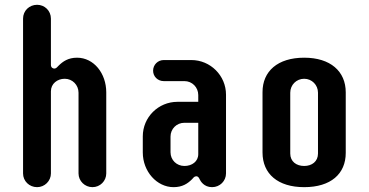

<svg xmlns="http://www.w3.org/2000/svg" viewBox="-20 -771 1539 801"><path d="M134.8 9.8C166.5 9.8 192.4 -16.1 192.4 -47.4V-390.1C192.4 -421.9 219.2 -442.4 250 -442.4C282.2 -442.4 307.6 -416.5 307.6 -384.3V-47.4C307.6 -15.6 334 9.8 365.7 9.8C397.9 9.8 423.3 -16.1 423.3 -47.4V-385.7C423.3 -464.8 371.6 -530.3 301.3 -530.3C264.6 -530.3 242.2 -514.6 224.6 -497.1C219.2 -491.7 214.4 -484.9 207 -484.9C201.2 -484.9 192.4 -488.3 192.4 -500.5V-693.4C192.4 -726.1 166.5 -751 134.8 -751C102.1 -751 76.2 -726.1 76.2 -693.4V-47.4C76.2 -15.6 102.1 9.8 134.8 9.8Z M618.7 -476.1C618.7 -451.7 638.2 -432.6 663.1 -432.6H749.5C781.7 -432.6 807.1 -406.7 807.1 -374.5V-346.2H720.2C640.6 -346.2 575.7 -282.2 575.7 -202.1V-134.8C575.7 -55.7 634.3 9.8 704.1 9.8C741.2 9.8 763.2 -5.4 780.8 -22.9C786.1 -28.8 790.5 -35.6 798.8 -35.6C807.1 -35.6 810.5 -28.3 813 -22.9C816.4 -16.1 830.1 9.8 864.7 9.8C897.5 9.8 922.9 -16.1 922.9 -47.4V-376C922.9 -455.6 857.9 -520.5 778.3 -520.5H663.1C638.2 -520.5 618.7 -500.5 618.7 -476.1ZM691.4 -201.2C691.4 -233.4 716.8 -258.8 749.5 -258.8H807.1V-127.9C807.1 -97.2 780.8 -78.6 749.5 -78.6C716.8 -78.6 691.4 -103.5 691.4 -135.7Z M1075.2 -134.8C1075.2 -45.4 1139.6 9.8 1249 9.8C1359.9 9.8 1422.4 -45.4 1422.4 -133.3V-385.7C1422.4 -473.6 1358.4 -530.3 1249 -530.3C1138.2 -530.3 1075.2 -473.6 1075.2 -386.7ZM1306.6 -130.4C1306.6 -97.2 1281.2 -78.6 1249 -78.6C1216.3 -78.6 1190.9 -97.2 1190.9 -130.4V-384.3C1190.9 -416.5 1216.3 -442.4 1249 -442.4C1281.2 -442.4 1306.6 -416.5 1306.6 -384.3Z"/></svg>

Font: Supermercado One
Style: Regular
Weight: 400
Designer: James Grieshaber
Foundry: James Grieshaber
Version: Version 1.002